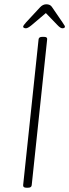

<svg xmlns="http://www.w3.org/2000/svg" viewBox="-20 -874 323 896"><path d="M103 2Q87 2 88 -10L160 -690Q161 -702 177 -702H185Q202 -702 200 -690L128 -10Q127 2 111 2ZM101 -742Q96 -742 92 -744Q88 -746 88 -749Q88 -755 102 -770L167 -840Q180 -854 196 -854Q214 -854 222 -842L272 -769Q275 -763 279 -758Q283 -753 283 -750Q283 -742 271 -742Q262 -742 248 -757L194 -813L128 -757Q110 -742 101 -742Z"/></svg>

Font: Asap Semi Condensed Semi Condensed Thin
Style: Italic
Weight: 100
Width: 4
Italic angle: -6°
Designer: Pablo Cosgaya
Foundry: Omnibus-Type
Version: Version 3.001; ttfautohint (v1.8.4.7-5d5b)